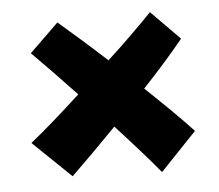

<svg xmlns="http://www.w3.org/2000/svg" viewBox="-40 -615 603 528"><g transform="rotate(-5 261.5 -350.5)"><path d="M141 -140 36 -241Q66 -265 102 -296.5Q138 -328 176 -363Q143 -398 112 -430Q81 -462 56 -487L136 -565Q163 -542 197 -512Q231 -482 267 -449Q303 -482 335 -513.5Q367 -545 392 -571L471 -491Q449 -464 420 -431Q391 -398 358 -363Q395 -328 428.5 -295Q462 -262 487 -235L387 -130Q363 -159 332 -194Q301 -229 267 -266Q232 -230 199.5 -197.5Q167 -165 141 -140Z"/></g></svg>

Font: Marhey SemiBold
Style: Regular
Weight: 600
Designer: Nur Syamsi & Bustanul Arifin
Foundry: Namelatype
Version: Version 1.000; ttfautohint (v1.8.4.7-5d5b)